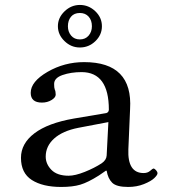

<svg xmlns="http://www.w3.org/2000/svg" viewBox="-20 -739 680 769"><path d="M414.1 -250 293.9 -227.1Q231 -214.8 197 -184.3Q163.1 -153.8 163.1 -111.8Q163.1 -82 186 -58.6Q209 -35.2 254.9 -35.2Q280.8 -35.2 319.3 -50.5Q357.9 -65.9 387.2 -85Q406.2 -98.1 407.2 -116.2ZM407.2 -55.2H403.8L376 -36.1Q332 -8.3 301.5 0.7Q271 9.8 225.1 9.8Q150.9 9.8 107.4 -18.1Q64 -45.9 64 -106.9Q64 -164.1 117.9 -205.1Q171.9 -246.1 275.9 -264.2L405.8 -286.1Q415.5 -289.1 416 -299.8Q416 -449.7 307.1 -450.2Q264.2 -450.2 230.5 -438.5Q196.8 -426.8 196.8 -402.8Q196.8 -386.7 199.2 -380.9Q203.1 -373 203.1 -359.9Q203.1 -348.6 186.5 -338.4Q169.9 -328.1 147.9 -328.1Q103 -328.1 103 -367.2Q103 -412.1 170.4 -451.2Q237.8 -490.2 316.9 -490.2Q512.7 -490.2 501 -301.8L494.1 -141.1Q490.2 -45.9 555.2 -45.9Q571.3 -45.9 581.5 -54.9Q591.8 -64 594.2 -64Q599.1 -64 605 -57.4Q610.8 -50.8 610.8 -44.9Q610.8 -38.1 597.9 -25.6Q585 -13.2 556.4 -1.7Q527.8 9.8 493.2 9.8Q446.3 9.8 429.2 -7.3Q412.1 -24.4 407.2 -55.2ZM299.8 -687Q276.9 -687 264.4 -672.1Q252 -657.2 252 -633.8Q252 -611.8 264.9 -596.4Q277.8 -581.1 299.8 -581.1Q321.8 -581.1 335 -596.4Q348.1 -611.8 348.1 -633.8Q348.1 -657.7 335 -672.4Q321.8 -687 299.8 -687ZM388.2 -633.8Q388.2 -599.6 362.1 -574.2Q335.9 -548.8 299.8 -548.8Q264.6 -548.8 238.3 -574.5Q211.9 -600.1 211.9 -634Q211.9 -668 238.5 -693.6Q265.1 -719.2 300 -719.2Q335 -719.2 361.6 -694.1Q388.2 -668.9 388.2 -633.8Z"/></svg>

Font: Linux Libertine Mono
Style: Mono
Weight: 400
Designer: Philipp H. Poll
Foundry: Philipp H. Poll
Version: Version 5.1.7 ; ttfautohint (v0.9)